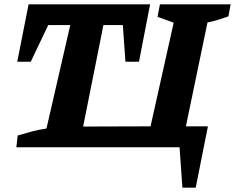

<svg xmlns="http://www.w3.org/2000/svg" viewBox="-20 -675 1077 880"><path d="M816 185 803 0H55L61 -54Q94 -64 126.5 -72.5Q159 -81 193 -86L302 -560H201L121 -392H59L111 -655H668L617 -392H555L543 -560H454L361 -95L670 -96L776 -571L702 -598L713 -655H1037L1027 -600Q1005 -592 980.5 -584.5Q956 -577 931 -572L832 -96H933L877 185Z"/></svg>

Font: Piazzolla SC
Style: Bold Italic
Weight: 700
Italic angle: -11.3°
Designer: Juan Pablo del Peral
Foundry: Huerta Tipografica
Version: Version 1.330